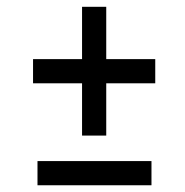

<svg xmlns="http://www.w3.org/2000/svg" viewBox="-20 -550 549 570"><path d="M91.3 -71.8H429.7V0H91.3ZM295.4 -529.8V-374.5H440.9V-302.7H295.4V-147.5H223.6V-302.7H78.1V-374.5H223.6V-529.8Z"/></svg>

Font: NoticiaText-Italic
Style: Italic
Weight: 400
Italic angle: -8°
Designer: JM Sole
Foundry: JM Sole
Version: Version 1.003